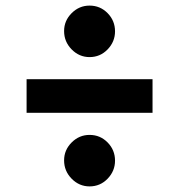

<svg xmlns="http://www.w3.org/2000/svg" viewBox="-20 -702 640 686"><path d="M300 -498Q263 -498 236 -525.5Q209 -553 209 -591Q209 -628 236 -655Q263 -682 300 -682Q338 -682 364.5 -655Q391 -628 391 -590Q391 -553 364.5 -525.5Q338 -498 300 -498ZM300 -36Q263 -36 236 -63.5Q209 -91 209 -129Q209 -166 236 -193Q263 -220 300 -220Q338 -220 364.5 -193Q391 -166 391 -128Q391 -91 364.5 -63.5Q338 -36 300 -36ZM75 -299V-419H525V-299Z"/></svg>

Font: Red Hat Text
Style: Bold
Weight: 700
Designer: Pentagram, MCKL
Foundry: MCKL
Version: Version 1.030